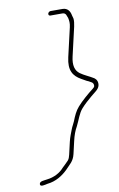

<svg xmlns="http://www.w3.org/2000/svg" viewBox="-88 -698 543 874"><g transform="rotate(-10 183.5 -261.0)"><path d="M205.2 -629H260.2C269.1 -629 273.8 -625.9 277.1 -620L283.4 -604C286.2 -591 287.8 -579.5 283.5 -561L252.8 -428C239 -368.3 258.5 -340.6 293.1 -321L309 -312C314.3 -308.7 319.6 -306 325.2 -304L339.3 -296C344.3 -292.6 347.8 -285.2 346 -277C345.3 -274.3 342.4 -271 337.1 -267C315.3 -250.4 281.3 -221.3 261.9 -199C246 -181.2 237 -160.2 227.4 -136C221.7 -122.2 216.2 -115.3 211.8 -103C205.7 -86.7 198 -69.3 193.1 -48L179.7 10C177.2 20.8 174.5 28.3 168.9 35C159.8 45.2 150.8 52.7 140.5 63C122 84.5 93.4 99.5 61.2 103C48.3 105.7 26.2 104.2 25.1 118.5C24.1 132.6 47.4 125.6 59.6 123C98.4 119.2 130.7 98.7 154.7 75C173.3 54.2 191.9 43.8 199.7 10L213.1 -48C218.8 -73 226.1 -93 236.9 -112C250.8 -139.1 258.4 -167.9 276.4 -188C288.5 -202 311 -222.6 325 -234L348.4 -253C358.3 -261 364.1 -269 365.9 -277C369.8 -293.7 362.9 -306.3 353.3 -313C333.6 -325.5 309.8 -334.5 291.3 -348C270.7 -363.1 263.7 -388.7 272.8 -428L303.5 -561C306.1 -572.3 308.1 -588.5 306.8 -597L302.5 -613C299.4 -631.3 289 -649 264.8 -649H209.8C204.5 -649 198.7 -644.3 197.5 -639C196.3 -633.7 199.9 -629 205.2 -629Z"/></g></svg>

Font: HoneyBee
Style: UltLitIt
Weight: 100
Foundry: Cannot Into Space Fonts
Version: Version 0.89